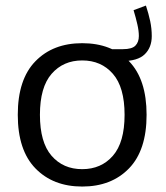

<svg xmlns="http://www.w3.org/2000/svg" viewBox="-20 -665 596 690"><path d="M504.4 -645Q514.2 -615.2 519.8 -588.9Q525.4 -562.5 525.4 -535.2Q525.4 -494.6 500.2 -470Q475.1 -445.3 417 -445.3H347.2V-488.3H421.9Q454.1 -488.3 466.6 -501Q479 -513.7 479 -535.6Q479 -554.2 473.6 -577.6Q468.3 -601.1 460 -628.4ZM275.4 -509.8Q380.9 -509.8 443.8 -444.8Q506.8 -379.9 506.8 -252.4Q506.8 -125 443.6 -59.8Q380.4 5.4 275.4 5.4Q170.9 5.4 107.4 -59.8Q43.9 -125 43.9 -252.4Q43.9 -379.9 107.2 -444.8Q170.4 -509.8 275.4 -509.8ZM275.4 -447.8Q207.5 -447.8 165.5 -399.7Q123.5 -351.6 123.5 -252.4Q123.5 -153.3 165.3 -105.2Q207 -57.1 275.4 -57.1Q343.8 -57.1 385.7 -105.2Q427.7 -153.3 427.7 -252.4Q427.7 -351.6 385.7 -399.7Q343.8 -447.8 275.4 -447.8Z"/></svg>

Font: Estedad-FD Regular
Style: FD-Regular
Weight: 400
Designer: Amin Abedi
Version: Version 7.3